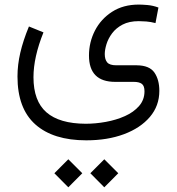

<svg xmlns="http://www.w3.org/2000/svg" viewBox="-20 -360 761 826"><path d="M368.7 385.3 428.7 325.2 488.8 385.3 428.7 445.8ZM213.9 385.3 273.9 325.2 334 385.3 273.9 445.8ZM167 -220.7Q124 -113.8 124 -27.8Q124 74.7 179.9 123.3Q235.8 171.9 348.6 172.4Q391.1 172.4 435.5 164.3Q480 156.2 517.6 139.4Q555.2 122.6 578.4 95.9Q601.6 69.3 601.6 32.7Q601.6 9.3 590.1 0.7Q578.6 -7.8 555.7 -7.8H475.6Q362.8 -7.8 362.8 -121.1Q362.8 -178.2 388.4 -228.3Q414.1 -278.3 462.2 -309.3Q510.3 -340.3 577.1 -340.3Q590.3 -340.3 614 -338.4Q637.7 -336.4 661.6 -327.6L648.9 -260.7Q628.4 -266.1 609.4 -267.6Q590.3 -269 577.1 -269Q535.6 -269 507.3 -254.2Q479 -239.3 462.2 -216.6Q445.3 -193.8 438 -169.7Q430.7 -145.5 430.7 -127.4Q430.7 -104 441.2 -91.6Q451.7 -79.1 480.5 -79.1H568.4Q623 -78.6 644.3 -47.9Q665.5 -17.1 665.5 30.8Q665.5 95.2 624.8 143.1Q584 190.9 513.2 217.3Q442.4 243.7 351.1 243.7Q209 243.7 132.1 175.3Q55.2 106.9 55.2 -31.2Q55.2 -81.1 67.4 -133.5Q79.6 -186 104.5 -246.1Z"/></svg>

Font: Vazir Light
Style: Light
Weight: 300
Designer: Saber Rastikerdar
Foundry: Saber Rastikerdar
Version: Version 30.0.0